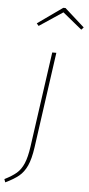

<svg xmlns="http://www.w3.org/2000/svg" viewBox="-104 -797 477 1027"><g transform="rotate(5 135.0 -283.5)"><path d="M-41 178Q-1 158 22.5 138Q46 118 60.5 84Q75 50 83 -7L155 -519H177L105 -5Q96 58 79.5 94Q63 130 37 151.5Q11 173 -35 195ZM70 -654 59 -667 193 -762H205L311 -667L299 -654L196 -738Z"/></g></svg>

Font: Fira Sans Thin
Style: Italic
Weight: 250
Italic angle: -8°
Designer: Carrois Corporate & Edenspiekermann AG
Foundry: Carrois Corporate GbR & Edenspiekermann AG
Version: Version 4.203